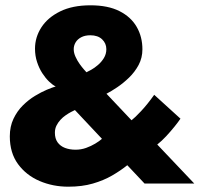

<svg xmlns="http://www.w3.org/2000/svg" viewBox="-20 -692 752 724"><path d="M17 -178Q17 -215 30.8 -244Q44.5 -273 66.2 -294.5Q88 -316 112 -330.5Q136 -345 157 -353.8Q178 -362.5 190 -366Q178.5 -371.5 165 -384.5Q151.5 -397.5 139.5 -416Q127.5 -434.5 119.8 -458Q112 -481.5 112 -508.5Q112 -551.5 136 -588.8Q160 -626 206.8 -649Q253.5 -672 321 -672Q387 -672 430.2 -650.2Q473.5 -628.5 495.2 -591Q517 -553.5 517 -506Q517 -474 502.8 -447.2Q488.5 -420.5 466.5 -399.2Q444.5 -378 421.8 -362.8Q399 -347.5 381.5 -338.5L476 -238.5Q488.5 -248 512 -273Q535.5 -298 561.5 -334.5L660.5 -244.5Q652.5 -232.5 638 -214.5Q623.5 -196.5 606.5 -178.2Q589.5 -160 573 -147L712.5 0H525L460 -69Q434.5 -48.5 402.5 -30Q370.5 -11.5 330 0.2Q289.5 12 237.5 12Q179.5 12 129.2 -9.5Q79 -31 48 -73.2Q17 -115.5 17 -178ZM262.5 -277Q257 -274.5 247.5 -269.5Q238 -264.5 227.5 -257.2Q217 -250 208 -240.2Q199 -230.5 193 -218.5Q187 -206.5 187 -191.5Q187 -169.5 197.2 -155.2Q207.5 -141 225.2 -134.2Q243 -127.5 265 -127.5Q285.5 -127.5 304.5 -134.2Q323.5 -141 339.2 -150.5Q355 -160 364.5 -168.5ZM320.5 -559Q300.5 -559 286.2 -551.5Q272 -544 265 -532Q258 -520 258 -506.5Q258 -492.5 264.8 -477.8Q271.5 -463 280.5 -450.5Q289.5 -438 296.8 -429.8Q304 -421.5 306 -419.5Q311.5 -422 323.8 -428.8Q336 -435.5 349.2 -446.8Q362.5 -458 371.8 -473.2Q381 -488.5 381 -506.5Q381 -528.5 365 -543.8Q349 -559 320.5 -559Z"/></svg>

Font: League Spartan Thin
Style: Bold
Weight: 700
Version: Version 2.002